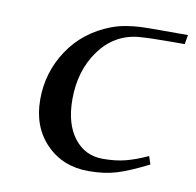

<svg xmlns="http://www.w3.org/2000/svg" viewBox="-58 -499 578 566"><g transform="rotate(10 230.5 -216.0)"><path d="M232.9 -421.9Q254.9 -430.2 277.8 -433.8Q300.8 -437.5 318.8 -438.2Q336.9 -439 377 -439H460.9L456.1 -411.1H421.9Q352.1 -411.1 317.9 -408.2Q246.1 -400.9 202.1 -340.1Q158.2 -279.3 158.2 -193.8Q158.2 -120.6 190.7 -78.4Q223.1 -36.1 276.9 -36.1Q314.5 -36.1 344.2 -43.7Q374 -51.3 410.2 -67.9L418 -43.9Q361.8 -15.6 325.4 -4.4Q289.1 6.8 241.2 6.8Q164.1 6.8 114.5 -44.2Q64.9 -95.2 64.9 -176.8Q64.9 -258.3 109.4 -325Q153.8 -391.6 232.9 -421.9Z"/></g></svg>

Font: Dehuti
Style: Bold-Italic
Weight: 700
Version: Version 1.2